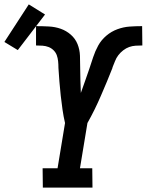

<svg xmlns="http://www.w3.org/2000/svg" viewBox="-105 -854 668 874"><path d="M90 0 89 -88H157L191 -294Q184 -324 179.5 -355.5Q175 -387 171.5 -418.5Q168 -450 165.5 -482Q163 -514 161 -545V-546Q161 -561 159.5 -575.5Q158 -590 153.5 -602.5Q149 -615 139 -625Q129 -635 116 -640Q103 -645 88.5 -646Q74 -647 59 -647V-735Q88 -735 117 -733.5Q146 -732 171.5 -723Q197 -714 217.5 -696Q238 -678 248 -653Q258 -628 259 -600Q260 -572 260 -543.5Q260 -515 261 -487Q262 -459 263 -431Q272 -457 282 -484.5Q292 -512 301 -539Q310 -566 319 -593.5Q328 -621 342 -646.5Q356 -672 379 -691.5Q402 -711 429.5 -721Q457 -731 484.5 -733Q512 -735 540 -735H542L543 -647Q528 -647 512.5 -646Q497 -645 483 -640Q469 -635 456 -625Q443 -615 433.5 -602.5Q424 -590 418.5 -575.5Q413 -561 407 -547V-545Q395 -514 381.5 -482Q368 -450 354.5 -418.5Q341 -387 325.5 -355.5Q310 -324 293 -294L259 -88H315L316 0ZM-24 -626 -85 -663 26 -834 100 -788Z"/></svg>

Font: Iosevka Curly Slab Semibold
Style: Italic
Weight: 600
Italic angle: -9°
Monospace: yes
Designer: Belleve Invis
Foundry: Belleve Invis
Version: Version 22.1.2; ttfautohint (v1.8.4)